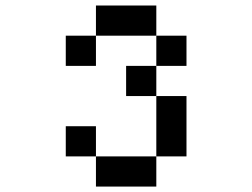

<svg xmlns="http://www.w3.org/2000/svg" viewBox="-20 -687 929 707"><path d="M222.2 -111.1H333.3V0H555.6V-111.1H333.3V-222.2H222.2ZM333.3 -555.6H555.6V-444.4H666.7V-555.6H555.6V-666.7H333.3ZM555.6 -333.3V-111.1H666.7V-333.3ZM555.6 -333.3V-444.4H444.4V-333.3ZM333.3 -444.4V-555.6H222.2V-444.4Z"/></svg>

Font: linjaSipiki
Style: Regular
Weight: 500
Foundry: Made with Bits'n'Picas by Kreative Software
Version: Version 1.3